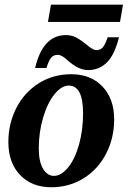

<svg xmlns="http://www.w3.org/2000/svg" viewBox="-20 -787 543 817"><path d="M333.5 -305.2Q333.5 -422.9 272.5 -422.9Q241.7 -422.9 211.7 -385.7Q181.6 -348.6 163.3 -286.1Q145 -223.6 145 -155.8Q145 -99.6 163.1 -69.1Q181.2 -38.6 209.5 -38.6Q240.7 -38.6 270 -74.7Q299.3 -110.8 316.4 -172.4Q333.5 -233.9 333.5 -305.2ZM198.2 9.8Q115.2 9.8 65.4 -42.5Q15.6 -94.7 15.6 -182.6Q15.6 -261.7 49.8 -328.1Q84 -394.5 145.3 -432.9Q206.5 -471.2 283.2 -471.2Q366.2 -471.2 416 -418.9Q465.8 -366.7 465.8 -278.8Q465.8 -199.7 431.6 -133.3Q397.5 -66.9 336.2 -28.6Q274.9 9.8 198.2 9.8ZM354.5 -488.8Q313 -488.8 266.1 -531.7Q242.2 -553.7 226.1 -553.7Q207.5 -553.7 197.3 -541Q187 -528.3 177.7 -497.6H129.4Q162.1 -637.7 260.7 -637.7Q286.6 -637.7 307.1 -626Q327.6 -614.3 350.1 -595.7Q375.5 -573.7 389.6 -573.7Q407.7 -573.7 418 -586.2Q428.2 -598.6 438 -628.4H486.3Q467.8 -554.2 435.1 -521.5Q402.3 -488.8 354.5 -488.8ZM184.1 -693.8 196.8 -767.1H503.4L490.7 -693.8Z"/></svg>

Font: Tinos
Style: Bold Italic
Weight: 700
Italic angle: -16.333°
Designer: Steve Matteson
Foundry: Monotype Imaging Inc.
Version: Version 1.23